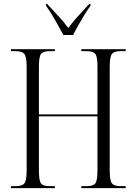

<svg xmlns="http://www.w3.org/2000/svg" viewBox="-20 -967 701 987"><path d="M36 0V-10H60Q95 -10 106 -25Q117 -40 117 -90V-624Q117 -674 105.5 -689Q94 -704 59 -704H36V-714H262V-704H235Q201 -704 190.5 -689Q180 -674 180 -624V-379H481V-624Q481 -674 470.5 -689Q460 -704 424 -704H398V-714H626V-704H600Q566 -704 555 -689Q544 -674 544 -625V-90Q544 -40 555 -25Q566 -10 600 -10H626V0H398V-10H424Q460 -10 470.5 -25Q481 -40 481 -91V-369H180V-90Q180 -40 190.5 -25Q201 -10 235 -10H262V0ZM306 -787Q288 -821 263 -864.5Q238 -908 217 -937V-947H222Q250 -916 279 -885.5Q308 -855 331 -823Q354 -855 382.5 -885.5Q411 -916 439 -947H445V-937Q430 -917 414 -890.5Q398 -864 382.5 -837Q367 -810 356 -787Z"/></svg>

Font: Noto Serif Display Condensed Light
Style: Regular
Weight: 300
Width: 3
Designer: Monotype Design Team
Foundry: Monotype Imaging Inc.
Version: Version 2.009